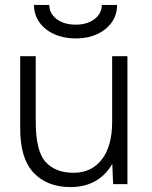

<svg xmlns="http://www.w3.org/2000/svg" viewBox="-20 -747 615 779"><path d="M435 -95V-519H497V0H439ZM278 -46Q352 -46 393.5 -100.5Q435 -155 435 -252H473Q473 -169 449 -110Q425 -51 378.5 -19.5Q332 12 266 12Q171 12 116 -46.5Q61 -105 62 -229V-253H125Q125 -134 165 -90Q205 -46 278 -46ZM62 -519H125V-253H62ZM118 -727H180Q180 -692 210 -669.5Q240 -647 287 -647Q334 -647 363.5 -669.5Q393 -692 393 -727H455Q455 -687 433.5 -656.5Q412 -626 374 -608.5Q336 -591 287 -591Q239 -591 200 -608.5Q161 -626 139.5 -657Q118 -688 118 -727Z"/></svg>

Font: 寒蝉端黑体 Light
Style: Regular
Weight: 300
Designer: ChillDuanSans {Warren2060}; 
Source Han Sans {Ryoko NISHIZUKA 西塚涼子 (kana, bopomofo & ideographs); Paul D. Hunt (Latin, G
Foundry: ChillType&Adobe
Version: Version 1.300;Glyphs 3.3 (3306)